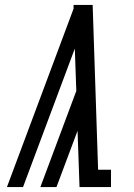

<svg xmlns="http://www.w3.org/2000/svg" viewBox="-20 -755 540 775"><path d="M8 0 277 -720V-735H354L376 -70H428V0H301L293 -227L208 0H143L288 -388L282 -559L73 0Z"/></svg>

Font: Iosevka Gothic
Style: Italic
Weight: 400
Italic angle: -9°
Monospace: yes
Designer: Belleve Invis
Foundry: Belleve Invis
Version: Version 15.5.1; ttfautohint (v1.8.4)